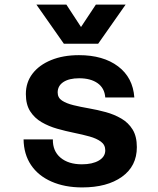

<svg xmlns="http://www.w3.org/2000/svg" viewBox="-20 -807 690 839"><path d="M339 12Q263 12 205 -13.5Q147 -39 115.5 -86Q84 -133 83 -198H211Q210 -147 244.5 -118Q279 -89 338 -89Q384 -89 412 -105.5Q440 -122 440 -150Q440 -174 421 -188Q402 -202 371.5 -210.5Q341 -219 304 -226.5Q267 -234 230 -244.5Q193 -255 162 -273Q131 -291 112 -320.5Q93 -350 93 -396Q93 -447 122 -485Q151 -523 203.5 -544.5Q256 -566 325 -566Q431 -566 496 -517Q561 -468 567 -381H440Q437 -422 406.5 -443.5Q376 -465 326 -465Q282 -465 257 -448.5Q232 -432 232 -403Q232 -380 251 -367.5Q270 -355 300.5 -347.5Q331 -340 368.5 -333.5Q406 -327 442.5 -317Q479 -307 510 -289Q541 -271 559.5 -241Q578 -211 578 -164Q578 -81 513 -34.5Q448 12 339 12ZM139 -787H270L334 -689L399 -787H529L409 -616H259Z"/></svg>

Font: Azeret Mono SemiBold
Style: Regular
Weight: 600
Designer: Martin Vácha
Foundry: Displaay
Version: Version 1.002